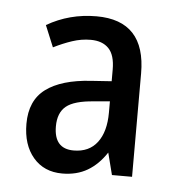

<svg xmlns="http://www.w3.org/2000/svg" viewBox="-36 -756 380 409"><g transform="rotate(5 154.0 -552.0)"><path d="M155 -722Q260 -722 260 -609V-388H217L205 -435Q188 -409 165 -395.5Q142 -382 111 -382Q72 -382 49 -409Q26 -436 26 -481Q26 -531 59 -555.5Q92 -580 155 -584L199 -587V-612Q199 -643 185.5 -657Q172 -671 147 -671Q127 -671 107.5 -664.5Q88 -658 68 -648L49 -694Q73 -708 99.5 -715Q126 -722 155 -722ZM199 -544 165 -541Q123 -538 106 -524Q89 -510 89 -481Q89 -433 131 -433Q164 -433 181.5 -456Q199 -479 199 -520Z"/></g></svg>

Font: Avrile Sans Condensed
Style: Regular
Weight: 400
Width: 3
Designer: Monotype Design Team
Foundry: Monotype Imaging Inc.
Version: Version 2.001;September 10, 2019;FontCreator 11.5.0.2425 64-